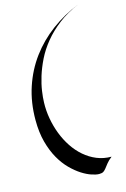

<svg xmlns="http://www.w3.org/2000/svg" viewBox="-140 -875 705 1072"><g transform="rotate(-15 213.0 -338.5)"><path d="M386.2 58.1Q365.2 74.7 354.5 88.6Q343.8 102.5 335.9 112.5Q328.1 122.6 319.8 128.2Q311.5 133.8 294.9 133.8Q278.3 133.8 252.2 125.2Q226.1 116.7 196.5 97.9Q167 79.1 137.2 49.3Q107.4 19.5 83.3 -22.9Q59.1 -65.4 43.9 -121.6Q28.8 -177.7 28.8 -249Q28.8 -351.1 57.9 -438.2Q86.9 -525.4 139.4 -596.4Q191.9 -667.5 264.9 -721.7Q337.9 -775.9 425.8 -811Q357.4 -782.2 307.1 -743.4Q256.8 -704.6 220.7 -660.4Q184.6 -616.2 161.6 -569.6Q138.7 -522.9 125.2 -479.2Q111.8 -435.5 106.2 -397.2Q100.6 -358.9 100.1 -331.1Q98.6 -285.2 106.9 -238.3Q115.2 -191.4 131.8 -148.2Q148.4 -105 173.3 -67.4Q198.2 -29.8 230.5 -2Q262.7 25.9 301.8 42Q340.8 58.1 386.2 58.1Z"/></g></svg>

Font: Quintessential
Style: Regular
Weight: 400
Designer: Astigmatic (AOETI)
Foundry: Astigmatic (AOETI)
Version: Version 1.000